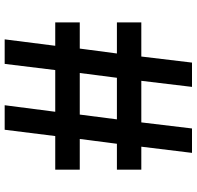

<svg xmlns="http://www.w3.org/2000/svg" viewBox="-30 -812 842 822"><g transform="rotate(-90 391.0 -401.0)"><path d="M147.5 0H252L278 -217H456L430 0H534L560 -217H706V-321.5H573L594 -480.5H706V-585.5H606L633.5 -802H528.5L502 -585.5H323.5L351.5 -802H246.5L219.5 -585.5H75.5V-480.5H207L186.5 -321.5H75.5V-217H174ZM291 -321.5 311.5 -480.5H489.5L469 -321.5Z"/></g></svg>

Font: Spartan
Style: Bold
Weight: 700
Designer: Matt Bailey, Mirko Velimirovic
Foundry: Matt Bailey
Version: Version 1.003; ttfautohint (v1.8.3)